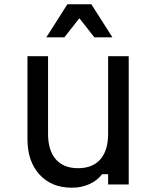

<svg xmlns="http://www.w3.org/2000/svg" viewBox="-20 -860 740 895"><path d="M580 -598V0H484V-48H456Q433 -18 396 -1.5Q359 15 315 15Q220 15 164 -46.5Q108 -108 108 -211V-598H204V-236Q204 -159 240 -117.5Q276 -76 344 -76Q412 -76 448 -117.5Q484 -159 484 -236V-598ZM196 -686 294 -840H406L504 -686H420L350 -775L280 -686Z"/></svg>

Font: Martian Mono Light
Style: Regular
Weight: 300
Monospace: yes
Designer: Roman Shamin
Foundry: Evil Martians
Version: Version 1.000; ttfautohint (v1.8.4.7-5d5b)